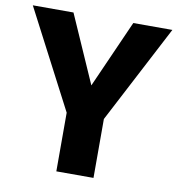

<svg xmlns="http://www.w3.org/2000/svg" viewBox="-88 -784 792 856"><g transform="rotate(10 308.0 -355.5)"><path d="M391.8 -266.7V0H223.6V-265.6L-8.2 -710.8H175.9L310.8 -404.6L446.7 -710.8H623.6Z"/></g></svg>

Font: Fira Code
Style: Bold
Weight: 700
Monospace: yes
Designer: Carrois Corporate, Edenspiekermann AG, Nikita Prokopov
Foundry: Carrois Corporate, Edenspiekermann AG, Nikita Prokopov
Version: Version 6.000; ttfautohint (v1.8.2) -l 8 -r 50 -G 200 -x 14 